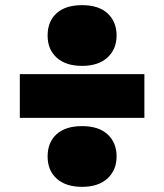

<svg xmlns="http://www.w3.org/2000/svg" viewBox="-20 -753 638 746"><path d="M299 -497Q236 -497 200.5 -528.8Q165 -560.5 165 -615Q165 -670 199.8 -701.5Q234.5 -733 299 -733Q363.5 -733 398.2 -700.8Q433 -668.5 433 -615Q433 -562 397.5 -529.5Q362 -497 299 -497ZM57 -295V-465H541V-295ZM299 -27Q236 -27 200.5 -58.8Q165 -90.5 165 -145Q165 -200 199.8 -231.5Q234.5 -263 299 -263Q363.5 -263 398.2 -230.8Q433 -198.5 433 -145Q433 -92 397.5 -59.5Q362 -27 299 -27Z"/></svg>

Font: Encode Sans Expanded Expanded Black
Style: Regular
Weight: 900
Width: 7
Designer: Multiple Designers
Foundry: Impallari Type
Version: Version 3.000; ttfautohint (v1.8.3) -l 8 -r 50 -G 200 -x 14 